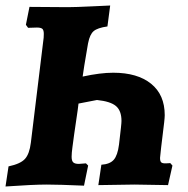

<svg xmlns="http://www.w3.org/2000/svg" viewBox="-24 -670 681 697"><path d="M602 -69 586 2 464 0 333 2 344 -72Q375 -74 389 -90Q403 -106 408 -145L415 -206Q417 -224 417 -231Q417 -268 397 -285Q377 -302 328 -307L261 -294L258 -270Q242 -162 239 -136Q236 -114 236 -101Q236 -86 242 -80.5Q248 -75 262 -75Q268 -75 288 -77L296 -69L281 4Q189 0 146 0Q96 0 -4 7L7 -66Q50 -75 66.5 -93Q83 -111 88 -152L133 -521Q135 -532 135 -547Q135 -561 129.5 -565.5Q124 -570 110 -570L78 -569L70 -580L83 -645L223 -644Q249 -644 311 -647L376 -650L366 -574Q330 -569 316 -557Q302 -545 296 -514Q297 -521 282 -432L276 -392Q340 -406 387 -406Q475 -406 524.5 -366Q574 -326 574 -252Q574 -244 572 -226L561 -135Q557 -101 557 -97Q557 -85 561 -81Q565 -77 575 -77Q586 -77 594 -78Z"/></svg>

Font: Alegreya SC ExtraBold
Style: Italic
Weight: 800
Italic angle: -7°
Designer: Juan Pablo del Peral
Foundry: Huerta Tipografica
Version: Version 2.007; ttfautohint (v1.6)